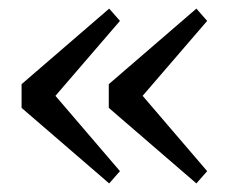

<svg xmlns="http://www.w3.org/2000/svg" viewBox="-20 -474 523 443"><path d="M107.9 -252.9 256.8 -79.1 231.9 -50.8 29.8 -225.1V-279.8L231.9 -454.1L256.8 -425.8ZM309.1 -252.9 458 -79.1 433.1 -50.8 231 -225.1V-279.8L433.1 -454.1L458 -425.8Z"/></svg>

Font: SourceSerifPro-Regular
Style: Regular
Weight: 400
Designer: Frank Grießhammer
Foundry: Adobe Systems Incorporated
Version: Version 1.014;PS Version 1.0;hotconv 1.0.73;makeotf.lib2.5.5